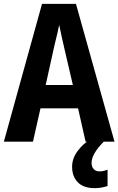

<svg xmlns="http://www.w3.org/2000/svg" viewBox="-20 -735 614 996"><path d="M424 0 385 -173H190L151 0H0L198 -715H374L574 0ZM314 -483Q306 -517 299.5 -547Q293 -577 287 -606Q284 -589 278.5 -566Q273 -543 267.5 -520.5Q262 -498 259 -484L217 -294H358ZM455 110Q455 130 466 142Q477 154 495 154Q510 154 520.5 151Q531 148 538 145V230Q526 234 509 237.5Q492 241 471 241Q413 241 383.5 210.5Q354 180 354 130Q354 88 381.5 50Q409 12 450 -13L518 0Q455 64 455 110Z"/></svg>

Font: Noto Sans Gurmukhi UI Condensed
Style: Bold
Weight: 700
Width: 3
Designer: Jelle Bosma - Monotype Design Team
Foundry: Monotype Imaging Inc.
Version: Version 2.004; ttfautohint (v1.8.4.7-5d5b)